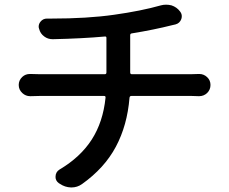

<svg xmlns="http://www.w3.org/2000/svg" viewBox="-20 -785 997 836"><path d="M546.9 -469.7Q546.9 -461.9 553.7 -461.9H812.5Q825.2 -461.9 845.7 -462.9Q846.7 -462.9 847.7 -462.9Q867.2 -462.9 881.8 -449.2Q896.5 -435.5 896.5 -415Q896.5 -394.5 881.8 -379.9Q867.2 -366.2 846.7 -366.2Q846.7 -366.2 845.7 -366.2Q829.1 -367.2 814.5 -367.2H551.8Q544.9 -367.2 543.9 -359.4Q534.2 -239.3 484.4 -146Q434.6 -52.7 336.9 16.6Q316.4 31.2 291 31.2Q290 31.2 289.1 31.2Q262.7 30.3 241.2 15.6L236.3 12.7Q221.7 2 221.7 -14.6Q221.7 -36.1 239.3 -46.9Q330.1 -100.6 379.4 -177.2Q428.7 -253.9 439.5 -359.4Q440.4 -367.2 433.6 -367.2H152.3Q132.8 -367.2 113.3 -366.2Q112.3 -366.2 111.3 -366.2Q91.8 -366.2 77.1 -379.9Q61.5 -394.5 61.5 -415Q61.5 -435.5 77.1 -450.2Q90.8 -462.9 110.4 -462.9Q111.3 -462.9 112.3 -462.9Q132.8 -461.9 151.4 -461.9H436.5Q443.4 -461.9 443.4 -469.7V-620.1Q443.4 -627 436.5 -626Q339.8 -617.2 210 -614.3Q209 -614.3 209 -614.3Q188.5 -614.3 172.9 -626Q155.3 -638.7 150.4 -659.2Q148.4 -664.1 148.4 -668.9Q148.4 -680.7 156.2 -690.4Q167 -704.1 184.6 -704.1H204.1Q360.4 -704.1 476.6 -720.7Q594.7 -737.3 680.7 -761.7Q691.4 -764.6 703.1 -764.6Q714.8 -764.6 726.6 -761.7Q750 -753.9 763.7 -735.4Q771.5 -725.6 771.5 -714.8Q771.5 -708 769.5 -702.1Q762.7 -683.6 744.1 -678.7Q736.3 -676.8 731.4 -675.8Q650.4 -655.3 553.7 -639.6Q546.9 -638.7 546.9 -631.8Z"/></svg>

Font: Gen Jyuu Gothic P Medium
Style: Regular
Weight: 500
Designer: [Source Han Sans]
Ryoko NISHIZUKA  (kana & ideographs); Paul D. Hunt (Latin, Greek & Cyrillic); Wenlong ZHANG  (bopomofo
Version: Version 1.002.20150607